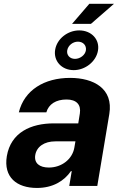

<svg xmlns="http://www.w3.org/2000/svg" viewBox="-20 -951 620 982"><path d="M169 10.3C249.6 10.3 307.9 -24.9 342.7 -75.6H346.9L334.2 0H477.6L539.1 -367.9C560.7 -497.9 459.2 -552.6 338.4 -552.6C207.4 -552.6 104.4 -490.8 76.3 -376.4H217C229 -418.3 266.3 -442.1 320.3 -442.1C371.4 -442.1 395.2 -415.5 388.5 -371.4L380.3 -320H255.3C138.1 -320 35.5 -273.8 14.9 -152.3C-2.8 -44.7 65.3 10.3 169 10.3ZM160.2 -157.3C166.9 -199.9 205.6 -228.3 263.8 -228H365.8L360.1 -195C349.8 -137.4 296.2 -94.1 229.8 -94.1C182.5 -94.1 153.8 -116.1 160.2 -157.3ZM262.1 -696.7C252.5 -639.9 294.7 -592.3 356.9 -592.3C416.2 -592.3 470.9 -636 480.8 -690.7C491.8 -748.2 448.2 -795.5 385.3 -795.5C326 -795.5 271.3 -752.5 262.1 -696.7ZM323.9 -693.9C328.5 -718.8 352.6 -737.9 378.6 -737.9C405.5 -737.9 422.9 -718.4 419.4 -693.9C415.8 -669.4 389.6 -649.9 363.6 -649.9C336.6 -649.9 319.6 -669.7 323.9 -693.9ZM348.4 -828.8H445L562.9 -931.5H436.8Z"/></svg>

Font: Margiela Sans
Style: Bold Italic
Weight: 700
Italic angle: -9.39999°
Designer: Stefan Endress, Andreas Faust
Version: Version 1.100;FEAKit 1.0